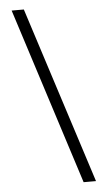

<svg xmlns="http://www.w3.org/2000/svg" viewBox="-61 -840 533 988"><g transform="rotate(-5 206.0 -346.0)"><path d="M330 110 38 -802H101L394 110Z"/></g></svg>

Font: Literata
Style: Italic
Weight: 400
Italic angle: -2°
Designer: Latin by Veronika Burian and Jose Scaglione. Greek by Irene Vlachou. Cyrillic by Vera Evstafieva
Foundry: TypeTogether
Version: Version 3.103;gftools[0.9.29]